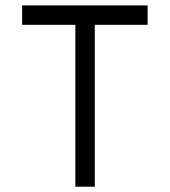

<svg xmlns="http://www.w3.org/2000/svg" viewBox="-20 -704 640 724"><path d="M536.6 -683.6V-610.4H337.4V0H264.2V-610.4H63.5V-683.6Z"/></svg>

Font: Anka/Coder
Style: Regular
Weight: 400
Monospace: yes
Version: Version 001.100